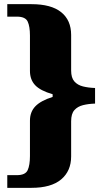

<svg xmlns="http://www.w3.org/2000/svg" viewBox="-20 -780 492 923"><path d="M15 123V62H61Q102 62 113 38Q124 14 124 -30V-200Q124 -242 150 -269Q176 -296 233 -314V-327Q174 -344 149 -370.5Q124 -397 124 -439V-609Q124 -653 113 -676.5Q102 -700 61 -700H15V-760H131Q226 -760 274 -721.5Q322 -683 322 -612V-441Q322 -406 337.5 -388.5Q353 -371 379 -364.5Q405 -358 437 -357V-282Q405 -281 379 -274.5Q353 -268 337.5 -250.5Q322 -233 322 -197V-28Q322 42 274 82.5Q226 123 131 123Z"/></svg>

Font: Noto Serif Hebrew Black
Style: Regular
Weight: 900
Version: Version 2.003